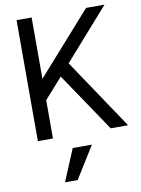

<svg xmlns="http://www.w3.org/2000/svg" viewBox="-102 -768 804 1094"><g transform="rotate(-10 300.0 -221.0)"><path d="M159.2 -700H72V0H159.2V-221.8L264.2 -339.6L493.4 0H594L321.6 -406.2L581 -700H474.2L159.2 -345.2ZM371.8 73H260.8L183.6 258H256.6Z"/></g></svg>

Font: CommitMonoV142 ExtLt
Style: Regular
Weight: 200
Monospace: yes
Designer: Eigil Nikolajsen
Foundry: Eigil Nikolajsen
Version: Version 1.142